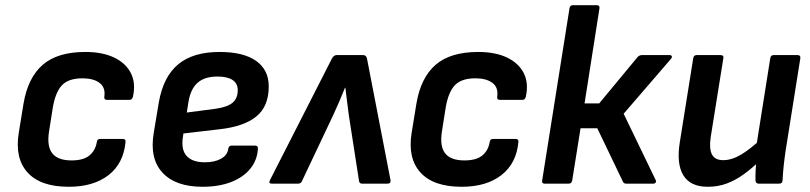

<svg xmlns="http://www.w3.org/2000/svg" viewBox="-20 -703 3100 735"><path d="M243.5 12Q135 12 85.6 -42.6Q36.1 -97.1 51.8 -194.5L70.1 -306.6Q86.8 -405.7 143.5 -454.9Q200.3 -504.1 306.7 -504.1Q371.9 -504.1 416.6 -482.9Q461.3 -461.6 480.8 -423.5Q500.3 -385.4 489 -333.1Q486 -320.7 476 -320.7H389.5Q377.4 -320.7 379.4 -333.1Q384.4 -368.3 361 -385.8Q337.6 -403.2 296 -403.2Q242.2 -403.2 217.3 -376.8Q192.4 -350.4 182.4 -292.6L167.8 -200.2Q158.8 -142.7 180.3 -115.8Q201.7 -88.9 253.9 -88.9Q299.7 -88.9 322.5 -108Q345.2 -127.1 350.5 -158.7Q351.9 -171.1 362.9 -171.1H450.1Q462.4 -171.1 460.4 -158.7Q452.8 -77.2 395.4 -32.6Q337.9 12 243.5 12Z M755.4 12Q651.9 12 602 -42.1Q552.1 -96.1 568.5 -194.3L587.8 -310Q604.8 -409 661.9 -456.6Q719 -504.1 820.4 -504.1Q912.6 -504.1 960.7 -469.7Q1008.8 -435.4 1008.8 -372.1Q1008.8 -296 961.4 -257.3Q914.1 -218.7 821.5 -208.3L682.1 -192L679.8 -175.5Q673.1 -128.6 695.2 -105.2Q717.3 -81.7 764.4 -81.7Q801.7 -81.7 826.3 -95.5Q850.9 -109.3 853.8 -133.2Q855.8 -145.6 866.2 -145.6H956.7Q968.1 -145.6 967.4 -133.9Q964.7 -89.4 937.8 -56.7Q911 -24 864.4 -6Q817.9 12 755.4 12ZM695.1 -272.2 804.4 -286.5Q850.6 -293.1 870.3 -309.7Q890.1 -326.3 890.1 -358.2Q890.1 -383.5 870.4 -396.7Q850.6 -410 812.4 -410Q762.6 -410 735.8 -385.6Q709.1 -361.2 701.4 -312.3Z M1020 0Q1006.6 0 1013.6 -13.7L1250.6 -478.8Q1257.6 -492.1 1268.6 -492.1H1370.6Q1381.9 -492.1 1384.9 -478.8L1474.9 -13.7Q1476.9 0 1463.8 0H1366.2Q1355.8 0 1354.5 -9.7L1315.4 -261.7Q1312.1 -289.1 1308.6 -314.3Q1305.1 -339.4 1302.2 -366.8H1300.5Q1289.8 -339.8 1278.9 -314.6Q1267.9 -289.4 1255.5 -262.3L1136 -9.7Q1131.7 0 1121.7 0Z M1747.5 12Q1639 12 1589.6 -42.6Q1540.1 -97.1 1555.8 -194.5L1574.1 -306.6Q1590.8 -405.7 1647.5 -454.9Q1704.3 -504.1 1810.7 -504.1Q1875.9 -504.1 1920.6 -482.9Q1965.3 -461.6 1984.8 -423.5Q2004.3 -385.4 1993 -333.1Q1990 -320.7 1980 -320.7H1893.5Q1881.4 -320.7 1883.4 -333.1Q1888.4 -368.3 1865 -385.8Q1841.6 -403.2 1800 -403.2Q1746.2 -403.2 1721.3 -376.8Q1696.4 -350.4 1686.4 -292.6L1671.8 -200.2Q1662.8 -142.7 1684.3 -115.8Q1705.7 -88.9 1757.9 -88.9Q1803.7 -88.9 1826.5 -108Q1849.2 -127.1 1854.5 -158.7Q1855.9 -171.1 1866.9 -171.1H1954.1Q1966.4 -171.1 1964.4 -158.7Q1956.8 -77.2 1899.4 -32.6Q1841.9 12 1747.5 12Z M2542.9 -492.1Q2550.3 -492.1 2551.8 -487.7Q2553.3 -483.4 2548.3 -477.4L2367.4 -267.6L2489.9 -14Q2492.6 -9 2490.1 -4.5Q2487.6 0 2480.9 0H2377.6Q2367.9 0 2364.9 -7L2266.5 -212H2202.4L2170.4 -11.7Q2168.1 0 2157.1 0H2064.8Q2053.4 0 2055.4 -11.7L2160.1 -671.3Q2162.1 -683 2172.5 -683H2264.7Q2276.8 -683 2274.8 -671.3L2217.8 -307.3H2273.9L2420.6 -484.4Q2427.9 -492.1 2436.6 -492.1Z M2689.5 12Q2623.1 12 2596.1 -31.6Q2569.1 -75.3 2582.4 -158.7L2633.8 -480.4Q2635.8 -492.1 2646.8 -492.1H2738.4Q2751.4 -492.1 2749.1 -480.4L2700.5 -177Q2694.2 -133.4 2705.5 -111.7Q2716.8 -89.9 2748.3 -89.9Q2781.6 -89.9 2817.1 -111.2Q2852.7 -132.5 2899.4 -175.9L2889.1 -88Q2858.9 -59.1 2827.9 -36.4Q2797 -13.7 2763.1 -0.9Q2729.3 12 2689.5 12ZM2884.4 0Q2878.8 0 2875.6 -3Q2872.4 -6 2872.1 -11.7Q2871.7 -29.7 2872.6 -49.2Q2873.4 -68.7 2876.1 -89.3L2874.7 -139.8L2928.7 -480.4Q2929.7 -486.1 2932.8 -489.1Q2936 -492.1 2941 -492.1H3033.3Q3045.7 -492.1 3043.7 -479.7L2987.3 -125.1Q2983 -96 2980 -67.5Q2977 -39 2975.6 -11.7Q2975.3 0 2962.6 0Z"/></svg>

Font: Sofia Sans Hairline
Style: Italic
Weight: 1
Italic angle: -9°
Designer: Botio Nikoltchev, Ani Petrova
Foundry: lettersoup
Version: Version 4.102